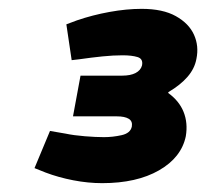

<svg xmlns="http://www.w3.org/2000/svg" viewBox="-20 -830 466 434"><path d="M211 -416Q179 -416 145.5 -422.5Q112 -429 83 -440L58 -450L93 -534L128 -528Q147 -524 172 -522Q197 -520 215 -520Q235 -520 255 -524.5Q275 -529 278 -544Q280 -556 271 -561.5Q262 -567 244 -567H145L162 -659H256Q275 -659 286.5 -665Q298 -671 301 -682Q304 -697 291 -701Q278 -705 257 -705Q236 -705 211.5 -702.5Q187 -700 159 -696L142 -694L130 -775L154 -784Q189 -796 227.5 -803Q266 -810 300 -810Q348 -810 377.5 -793.5Q407 -777 418.5 -751.5Q430 -726 424 -697Q420 -675 404 -656.5Q388 -638 361 -622L360 -620Q385 -602 395 -577Q405 -552 400 -522Q390 -474 339.5 -445Q289 -416 211 -416Z"/></svg>

Font: REM ExtraBold
Style: Italic
Weight: 800
Italic angle: -11°
Designer: Octavio Pardo
Foundry: Ashler Design
Version: Version 1.005;gftools[0.9.28]